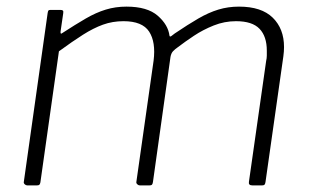

<svg xmlns="http://www.w3.org/2000/svg" viewBox="-20 -560 939 580"><path d="M62 0Q58 0 54.5 -3.5Q51 -7 52 -11L124 -521Q125 -527 126.5 -528.5Q128 -530 132 -530H163Q168 -530 170 -528Q172 -526 171 -520L163 -465Q162 -455 168 -460Q208 -486 239 -504Q270 -522 299.5 -531Q329 -540 362 -540Q425 -540 456.5 -512.5Q488 -485 492 -452Q493 -448 497.5 -451Q502 -454 508 -459Q548 -486 579 -504Q610 -522 639.5 -531Q669 -540 702 -540Q770 -540 804 -506.5Q838 -473 838 -418Q838 -411 837.5 -404.5Q837 -398 836 -390L782 -10Q781 -4 779 -2Q777 0 772 0H742Q730 0 732 -11L784 -376Q786 -384 786 -392.5Q786 -401 786 -407Q786 -450 764 -473Q742 -496 693 -496Q658 -496 625.5 -483Q593 -470 566 -452Q539 -434 518 -418Q508 -411 502.5 -405Q497 -399 495 -388L442 -10Q441 -4 439 -2Q437 0 432 0H402Q398 0 394.5 -3.5Q391 -7 392 -11L444 -377Q451 -433 430.5 -464.5Q410 -496 353 -496Q320 -496 291 -485.5Q262 -475 230.5 -455Q199 -435 158 -405L102 -9Q101 -4 99 -2Q97 0 92 0H62Z"/></svg>

Font: Libre Franklin ExtraLight
Style: Italic
Weight: 250
Italic angle: -8°
Designer: Pablo Impallari, Rodrigo Fuenzalida, Nhung Nguyen
Foundry: Impallari Type
Version: Version 3.000